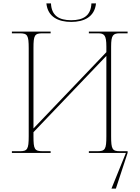

<svg xmlns="http://www.w3.org/2000/svg" viewBox="-20 -900 823 1130"><path d="M399 -771C474 -771 537 -800 545 -880H518C515 -809 472 -781 399 -781C326 -781 283 -809 280 -880H253C261 -800 324 -771 399 -771ZM50 0H278V-10H233C183 -10 177 -21 177 -98V-122L606 -571V-98C606 -21 599 -10 552 -10H503V0H721L636 210H662L731 0V-10H687C641 -10 634 -21 634 -98V-626C634 -693 645 -704 686 -704H731V-714H503V-704H556C594 -704 606 -693 606 -626V-593L177 -144V-618C177 -693 184 -704 231 -704H278V-714H50V-704H95C142 -704 149 -693 149 -615V-98C149 -21 141 -10 96 -10H50Z"/></svg>

Font: Noto Serif Display Thin
Style: Regular
Weight: 100
Designer: Monotype Design Team
Foundry: Monotype Imaging Inc.
Version: Version 2.009